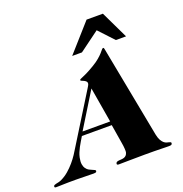

<svg xmlns="http://www.w3.org/2000/svg" viewBox="-279 -1032 1118 1171"><g transform="rotate(-20 280.5 -446.5)"><path d="M516.1 -895 601.6 -716.8H535.6L445.8 -813L315.4 -716.8H252L410.2 -895ZM294.4 -490.2 153.8 -262.2H333ZM140.6 -237.8Q131.8 -223.1 123 -208.5Q114.3 -193.8 106.4 -179.2Q98.6 -164.6 92.5 -149.7Q86.4 -134.8 83 -119.1Q77.6 -92.8 80.6 -75.7Q83.5 -58.6 91.3 -47.9Q99.1 -37.1 109.6 -31.5Q120.1 -25.9 129.4 -22.2Q138.7 -18.6 144.8 -15.4Q150.9 -12.2 149.4 -6.8Q148.4 -1 143.6 0.5Q138.7 2 131.8 2Q102.5 2 73.7 1Q44.9 0 14.6 0Q-13.7 0 -33.9 0.2Q-54.2 0.5 -69.1 1Q-84 1.5 -94.2 1.7Q-104.5 2 -113.3 2Q-119.1 2 -121.8 0Q-124.5 -2 -123 -7.8Q-122.1 -12.2 -117.4 -14.4Q-112.8 -16.6 -105.5 -18.1Q-98.1 -19.5 -88.9 -21.7Q-79.6 -23.9 -69.3 -28.8Q-43 -41.5 -20.5 -61Q2 -80.6 20.5 -102.3Q39.1 -124 53.2 -145.5Q67.4 -167 76.7 -183.1L273.4 -500Q277.8 -507.3 281 -512.7Q284.2 -518.1 285.2 -522Q287.6 -533.2 281.7 -539.3Q275.9 -545.4 268.1 -549.1Q260.3 -552.7 253.7 -555.2Q247.1 -557.6 247.6 -561Q248.5 -565.4 252 -567.1Q255.4 -568.8 265.6 -573Q275.9 -577.1 295.4 -586.4Q314.9 -595.7 347.7 -615.2Q375.5 -631.8 392.8 -646.7Q410.2 -661.6 420.4 -673.1Q430.7 -684.6 436 -691.4Q441.4 -698.2 445.3 -698.2Q449.7 -698.2 450.7 -694.1Q451.7 -689.9 453.1 -683.1L566.4 -90.8Q571.3 -67.9 578.9 -54.4Q586.4 -41 595 -33.7Q603.5 -26.4 612.1 -23.9Q620.6 -21.5 627.2 -20Q633.8 -18.6 637.5 -16.4Q641.1 -14.2 639.6 -7.8Q638.7 -2.4 634 -0.2Q629.4 2 618.7 2Q608.4 2 595.7 1.7Q583 1.5 565.2 1Q547.4 0.5 522.5 0.2Q497.6 0 462.9 0Q404.8 0 364.7 1Q324.7 2 293 2Q279.3 2 281.7 -7.8Q283.2 -14.6 288.8 -17.1Q294.4 -19.5 302 -20.3Q309.6 -21 318.6 -21.5Q327.6 -22 335.7 -24.7Q343.8 -27.3 350.1 -33.9Q356.4 -40.5 359.4 -53.2Q360.4 -60.1 359.4 -76.7Q358.4 -93.3 354.5 -115.2L334.5 -237.8Z"/></g></svg>

Font: XB Zar
Style: Bold Italic
Weight: 700
Italic angle: -12°
Designer: Behnam
Foundry: Irmug
Version: Version 8.005 2009